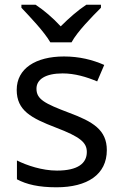

<svg xmlns="http://www.w3.org/2000/svg" viewBox="-20 -786 519 816"><path d="M194 -606H284C308 -651 371 -715 409 -753V-766H347C312 -743 274 -710 238 -674C205 -710 166 -743 131 -766H71V-753C107 -715 168 -651 194 -606ZM434 -148C434 -234 375 -269 273 -307C170 -346 135 -364 135 -409C135 -449 174 -474 246 -474C298 -474 348 -459 393 -440L423 -510C373 -532 317 -546 252 -546C132 -546 51 -495 51 -404C51 -316 113 -284 217 -244C322 -204 349 -180 349 -140C349 -92 311 -61 222 -61C159 -61 94 -83 52 -104V-24C93 -2 145 10 220 10C351 10 434 -44 434 -148Z"/></svg>

Font: Noto Sans Gurmukhi UI
Style: Regular
Weight: 400
Designer: Jelle Bosma - Monotype Design Team
Foundry: Monotype Imaging Inc.
Version: Version 2.004